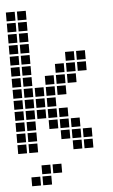

<svg xmlns="http://www.w3.org/2000/svg" viewBox="-55 -683 511 865"><g transform="rotate(-5 200.0 -250.0)"><path d="M5 -645V-605H45V-645ZM5 -595V-555H45V-595ZM5 -545V-505H45V-545ZM5 -495V-455H45V-495ZM5 -445V-405H45V-445ZM5 -395V-355H45V-395ZM5 -345V-305H45V-345ZM5 -295V-255H45V-295ZM5 -245V-205H45V-245ZM5 -195V-155H45V-195ZM5 -145V-105H45V-145ZM5 -95V-55H45V-95ZM5 -45V-5H45V-45ZM55 -45V-5H95V-45ZM55 -95V-55H95V-95ZM55 -145V-105H95V-145ZM55 -195V-155H95V-195ZM55 -245V-205H95V-245ZM55 -295V-255H95V-295ZM55 -345V-305H95V-345ZM55 -395V-355H95V-395ZM55 -445V-405H95V-445ZM55 -495V-455H95V-495ZM55 -545V-505H95V-545ZM55 -595V-555H95V-595ZM55 -645V-605H95V-645ZM105 -195V-155H145V-195ZM105 -245V-205H145V-245ZM105 -295V-255H145V-295ZM155 -345V-305H195V-345ZM155 -295V-255H195V-295ZM155 -245V-205H195V-245ZM155 -195V-155H195V-195ZM155 -145V-105H195V-145ZM205 -195V-155H245V-195ZM205 -145V-105H245V-145ZM205 -95V-55H245V-95ZM205 -295V-255H245V-295ZM205 -345V-305H245V-345ZM205 -395V-355H245V-395ZM255 -145V-105H295V-145ZM255 -95V-55H295V-95ZM255 -45V-5H295V-45ZM255 -345V-305H295V-345ZM255 -395V-355H295V-395ZM255 -445V-405H295V-445ZM305 -445V-405H345V-445ZM305 -95V-55H345V-95ZM305 -45V-5H345V-45ZM305 -395V-355H345V-395ZM155 55V95H195V55ZM105 55V95H145V55ZM105 105V145H145V105ZM55 105V145H95V105Z"/></g></svg>

Font: Nose Transport 13 Square
Style: Regular
Weight: 400
Designer: Nico Rohrbach
Foundry: Nose
Version: Version 1.400;Glyphs 3.2.3 (3260)